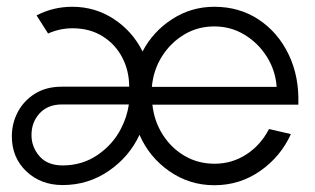

<svg xmlns="http://www.w3.org/2000/svg" viewBox="-20 -534 931 567"><path d="M165 12.5Q100.5 12.5 57.8 -28Q15 -68.5 15 -131.5Q15 -170.5 33 -204Q51 -237.5 84 -257.8Q117 -278 162.5 -278H361.5Q361.5 -325 341 -364.2Q320.5 -403.5 282.8 -427Q245 -450.5 194 -450.5Q156.5 -450.5 122 -435L88 -488.5Q137 -514 193.5 -514Q261 -514 316.2 -477.8Q371.5 -441.5 401 -382Q431.5 -440.5 488 -477.2Q544.5 -514 613 -514Q687 -514 744 -476.2Q801 -438.5 832.5 -373Q864 -307.5 861 -225H430Q435.5 -175.5 460.8 -136Q486 -96.5 525.5 -73.5Q565 -50.5 613.5 -50.5Q665 -50.5 707.2 -77.8Q749.5 -105 774.5 -153L839 -138Q809 -71.5 748.5 -29.2Q688 13 613 13Q539.5 13 480 -28.5Q420.5 -70 392 -136Q362 -71 301 -29.2Q240 12.5 165 12.5ZM428.5 -277.5H797Q793.5 -326 768 -366.5Q742.5 -407 702 -431.5Q661.5 -456 613 -456Q564 -456 524 -432Q484 -408 458.5 -367.8Q433 -327.5 428.5 -277.5ZM165 -45.5Q223.5 -45.5 269 -77Q314.5 -108.5 338 -155.5Q355 -188.5 360.5 -225.5H162.5Q121.5 -225.5 97.2 -199.5Q73 -173.5 73 -135Q73 -100 96.5 -72.8Q120 -45.5 165 -45.5Z"/></svg>

Font: Urbanist Light
Style: Regular
Weight: 300
Designer: Corey Hu
Foundry: Corey Hu
Version: Version 1.330; ttfautohint (v1.8.4.7-5d5b)